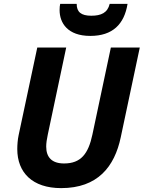

<svg xmlns="http://www.w3.org/2000/svg" viewBox="-20 -959 740 989"><path d="M445 -774C560 -774 620 -834 637 -939H545C534 -893 501 -878 450 -878C398 -878 375 -897 375 -939H290C288 -930 287 -921 287 -907C287 -841 328 -774 445 -774ZM295 10C483 10 570 -100 602 -252L700 -714H551L456 -266C435 -167 397 -117 310 -117C248 -117 218 -148 218 -204C218 -221 221 -242 226 -265L321 -714H172L76 -263C71 -240 69 -212 69 -191C69 -70 147 10 295 10Z"/></svg>

Font: Noto Sans
Style: Bold Italic
Weight: 700
Italic angle: -12°
Designer: Monotype Design Team
Foundry: Monotype Imaging Inc.
Version: Version 2.013